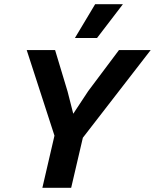

<svg xmlns="http://www.w3.org/2000/svg" viewBox="-20 -900 742 920"><path d="M183 0 241 -250 108 -660H244L304 -461L331 -355L403 -464L550 -660H702L377 -240L321 0ZM436 -880H569L445 -718H339Z"/></svg>

Font: Work Sans SemiBold
Style: Italic
Weight: 600
Italic angle: -13°
Designer: Wei Huang
Foundry: Wei Huang
Version: Version 2.012; ttfautohint (v1.8.3)